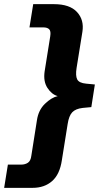

<svg xmlns="http://www.w3.org/2000/svg" viewBox="-72 -725 506 925"><path d="M-52 180 -34 68H30Q49 68 62.5 59Q76 50 79 25L106 -146Q113 -194 144 -224.5Q175 -255 206 -262Q177 -270 156.5 -301.5Q136 -333 143 -381L170 -550Q174 -575 165 -584Q156 -593 137 -593H70L88 -705H188Q264 -705 299 -667Q334 -629 325 -572L297 -398Q291 -360 300 -342.5Q309 -325 343 -322L385 -318L368 -209L326 -205Q292 -201 276 -184Q260 -167 254 -128L226 47Q216 115 179 147.5Q142 180 85 180Z"/></svg>

Font: Nunito Sans ExtraBold
Style: Italic
Weight: 800
Italic angle: -9°
Designer: Vernon Adams
Foundry: Vernon Adams
Version: Version 3.006; ttfautohint (v1.8.3)